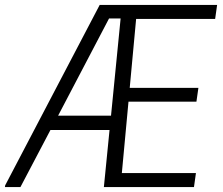

<svg xmlns="http://www.w3.org/2000/svg" viewBox="-64 -760 905 780"><path d="M-43 -7 341 -740H818L810 -683H489L463 -403H742L734 -347H458L431 -57H732L724 0H358L381 -232H141L19 0H-44ZM172 -290H387L426 -685H379Z"/></svg>

Font: Plata Sans Light
Style: Italic
Weight: 300
Italic angle: -8°
Designer: Pablo Impallari, Andres Torresi, & Cristiano Sobral
Foundry: Pablo Impallari, Andres Torresi, & Cristiano Sobral
Version: Version 1.00;December 28, 2019;FontCreator 12.0.0.2547 64-bi